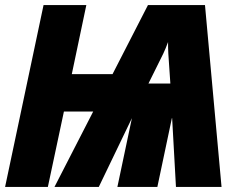

<svg xmlns="http://www.w3.org/2000/svg" viewBox="-25 -734 944 754"><path d="M226 -296H341L189 0H363L493 -270L436 0H593L650 -270H651L666 0H845L780 -714H556L417 -443H257L314 -714H146L-5 0H163ZM558 -406 616 -523C623 -538 628 -550 635 -569C635 -554 635 -539 636 -524L644 -406Z"/></svg>

Font: Noto Sans UI Condensed Black
Style: Italic
Weight: 900
Width: 3
Italic angle: -192°
Designer: Monotype Design Team
Foundry: Monotype Imaging Inc.
Version: Version 1.901